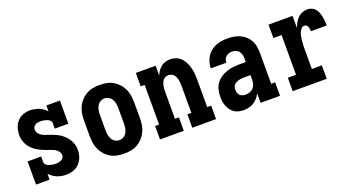

<svg xmlns="http://www.w3.org/2000/svg" viewBox="-42 -965 2584 1410"><g transform="rotate(-20 1250.0 -260.0)"><path d="M296 8Q278 8 260.5 5Q243 2 226 -5Q209 -12 194.5 -22.5Q180 -33 168 -46V0H62V-181H168V-136Q168 -128 173.5 -121Q179 -114 186 -109.5Q193 -105 201 -102.5Q209 -100 217.5 -98Q226 -96 234.5 -95Q243 -94 251 -94Q262 -94 273 -96Q284 -98 294 -103Q304 -108 310.5 -117.5Q317 -127 317 -138Q317 -154 307 -167Q297 -180 283.5 -188Q270 -196 255 -201Q240 -206 225.5 -211Q211 -216 196.5 -222Q182 -228 168 -235.5Q154 -243 141 -252Q128 -261 117 -272Q106 -283 97 -296Q88 -309 82 -323.5Q76 -338 73 -353.5Q70 -369 70 -385Q70 -412 78.5 -439Q87 -466 105.5 -487Q124 -508 150.5 -518Q177 -528 205 -528Q223 -528 240.5 -524.5Q258 -521 274.5 -514.5Q291 -508 305.5 -497.5Q320 -487 332 -474V-520H438V-339H332V-384Q332 -392 326.5 -399Q321 -406 314 -410.5Q307 -415 299 -417.5Q291 -420 283 -422Q275 -424 266.5 -425Q258 -426 250 -426Q240 -426 229.5 -424Q219 -422 210 -416.5Q201 -411 196 -402Q191 -393 191 -382Q191 -367 200.5 -353.5Q210 -340 223.5 -332Q237 -324 252 -319Q267 -314 282 -309Q297 -304 311.5 -298Q326 -292 340 -285Q354 -278 366.5 -268.5Q379 -259 390 -248Q401 -237 410 -224Q419 -211 425.5 -196.5Q432 -182 435 -166.5Q438 -151 438 -136Q438 -107 428.5 -79.5Q419 -52 399.5 -31.5Q380 -11 352.5 -1.5Q325 8 296 8Z M750 8Q723 8 696 3Q669 -2 645.5 -15.5Q622 -29 603.5 -49.5Q585 -70 573.5 -94.5Q562 -119 558 -146Q554 -173 554 -200V-320Q554 -347 558 -374Q562 -401 573.5 -425.5Q585 -450 603.5 -470.5Q622 -491 645.5 -504.5Q669 -518 696 -523Q723 -528 750 -528Q777 -528 804 -523Q831 -518 854.5 -504.5Q878 -491 896.5 -470.5Q915 -450 926.5 -425.5Q938 -401 942 -374Q946 -347 946 -320V-200Q946 -173 942 -146Q938 -119 926.5 -94.5Q915 -70 896.5 -49.5Q878 -29 854.5 -15.5Q831 -2 804 3Q777 8 750 8ZM750 -97Q768 -97 783.5 -106.5Q799 -116 807.5 -131.5Q816 -147 819 -164.5Q822 -182 822 -200V-320Q822 -338 819 -355.5Q816 -373 807.5 -388.5Q799 -404 783.5 -413.5Q768 -423 750 -423Q732 -423 716.5 -413.5Q701 -404 692.5 -388.5Q684 -373 681 -355.5Q678 -338 678 -320V-200Q678 -182 681 -164.5Q684 -147 692.5 -131.5Q701 -116 716.5 -106.5Q732 -97 750 -97Z M1031 0V-105H1062V-415H1031V-520H1186V-443Q1193 -461 1204 -477Q1215 -493 1230 -505Q1245 -517 1264 -522.5Q1283 -528 1302 -528Q1325 -528 1347.5 -519.5Q1370 -511 1386 -494Q1402 -477 1412 -456Q1422 -435 1428 -412.5Q1434 -390 1436 -366.5Q1438 -343 1438 -320V-105H1469V0H1283V-105H1314V-320Q1314 -331 1313 -342.5Q1312 -354 1309.5 -365Q1307 -376 1302.5 -386.5Q1298 -397 1290.5 -405.5Q1283 -414 1272 -418.5Q1261 -423 1250 -423Q1239 -423 1228 -418.5Q1217 -414 1209.5 -405.5Q1202 -397 1197.5 -386.5Q1193 -376 1190.5 -365Q1188 -354 1187 -342.5Q1186 -331 1186 -320V-105H1217V0Z M1684 8Q1665 8 1646 4Q1627 0 1611.5 -10.5Q1596 -21 1584.5 -36.5Q1573 -52 1566 -69.5Q1559 -87 1556.5 -105.5Q1554 -124 1554 -143Q1554 -170 1560 -196Q1566 -222 1581 -243.5Q1596 -265 1618 -280Q1640 -295 1665 -304Q1690 -313 1716 -316Q1742 -319 1769 -319H1817V-348Q1817 -363 1813.5 -377.5Q1810 -392 1800.5 -403.5Q1791 -415 1777 -420.5Q1763 -426 1748 -426Q1735 -426 1722.5 -422Q1710 -418 1700.5 -409.5Q1691 -401 1686 -388.5Q1681 -376 1681 -363H1560Q1560 -387 1566.5 -410Q1573 -433 1585.5 -453Q1598 -473 1616.5 -488Q1635 -503 1656.5 -512Q1678 -521 1701.5 -524.5Q1725 -528 1748 -528Q1773 -528 1797.5 -524Q1822 -520 1845 -510Q1868 -500 1886.5 -483Q1905 -466 1917 -444Q1929 -422 1933.5 -397.5Q1938 -373 1938 -348V-105H1969V0H1817V-75Q1808 -56 1794.5 -40Q1781 -24 1763.5 -13Q1746 -2 1725.5 3Q1705 8 1684 8ZM1734 -94Q1751 -94 1767.5 -99.5Q1784 -105 1795.5 -117.5Q1807 -130 1812 -146.5Q1817 -163 1817 -180V-217H1769Q1758 -217 1747.5 -216Q1737 -215 1726.5 -212.5Q1716 -210 1706.5 -205.5Q1697 -201 1689.5 -193.5Q1682 -186 1678.5 -176Q1675 -166 1675 -155Q1675 -143 1678.5 -131Q1682 -119 1690 -110.5Q1698 -102 1710 -98Q1722 -94 1734 -94Z M2068 0V-105H2132V-415H2068V-520H2256V-424Q2263 -444 2273 -463Q2283 -482 2298 -497Q2313 -512 2333 -520Q2353 -528 2374 -528Q2391 -528 2407.5 -521Q2424 -514 2435 -500.5Q2446 -487 2452 -470.5Q2458 -454 2461.5 -437Q2465 -420 2466.5 -402.5Q2468 -385 2468 -368H2344Q2344 -377 2343 -385.5Q2342 -394 2339 -402.5Q2336 -411 2329 -417Q2322 -423 2313 -423Q2299 -423 2288.5 -412Q2278 -401 2272.5 -388Q2267 -375 2264 -361Q2261 -347 2259.5 -332.5Q2258 -318 2257 -304Q2256 -290 2256 -276V-105H2334V0Z"/></g></svg>

Font: Iosevka Curly Slab Extrabold
Style: Regular
Weight: 800
Monospace: yes
Designer: Belleve Invis
Foundry: Belleve Invis
Version: Version 22.1.2; ttfautohint (v1.8.4)